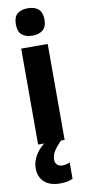

<svg xmlns="http://www.w3.org/2000/svg" viewBox="-108 -807 489 1084"><g transform="rotate(-10 136.0 -265.0)"><path d="M136 -768Q175 -768 196.5 -749Q218 -730 218 -689Q218 -648 196 -629.5Q174 -611 136 -611Q98 -611 76 -629.5Q54 -648 54 -689Q54 -731 75 -749.5Q96 -768 136 -768ZM212 -550V0H60V-550ZM134 100Q134 118 145 129Q156 140 175 140Q188 140 199 137Q210 134 218 130V224Q206 230 187.5 234Q169 238 146 238Q86 238 54.5 208.5Q23 179 23 129Q23 93 45 55Q67 17 118 -17L191 0Q159 33 146.5 55Q134 77 134 100Z"/></g></svg>

Font: Noto Sans Thai Cond ExtBd
Style: Regular
Weight: 800
Width: 3
Designer: Monotype Design Team
Foundry: Monotype Imaging Inc.
Version: Version 2.002; ttfautohint (v1.8.4.7-5d5b)